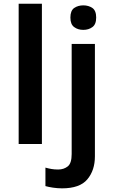

<svg xmlns="http://www.w3.org/2000/svg" viewBox="-20 -780 615 1040"><path d="M207 -759.8H81.1V0H207ZM361.3 -685.1C361.3 -660.2 368.2 -643.1 381.8 -633.3C395.5 -623 412.1 -618.2 431.2 -618.2C450.2 -618.2 466.8 -623 480.5 -633.3C494.1 -643.1 501 -660.2 501 -685.1C501 -710 494.1 -727.1 480.5 -736.8C466.8 -746.1 450.2 -751 431.2 -751C412.1 -751 395.5 -746.1 381.8 -736.8C368.2 -727.1 361.3 -710 361.3 -685.1ZM315.9 240.2C379.9 240.2 425.8 224.1 453.1 191.4C480.5 158.7 494.1 117.2 494.1 66.9V-542H368.2V54.2C368.2 87.4 361.3 109.9 347.2 121.1C333 132.3 315.9 138.2 294.9 138.2C268.1 138.2 249 134.3 226.1 127.9V228C249 234.4 282.7 240.2 315.9 240.2Z"/></svg>

Font: Noto Reveo Sans
Style: Regular
Weight: 600
Designer: Monotype Design Team
Foundry: Monotype Imaging Inc.
Version: Version 2.007